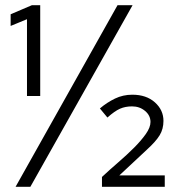

<svg xmlns="http://www.w3.org/2000/svg" viewBox="-20 -720 677 740"><path d="M135 -700V-350H84V-646Q68 -639 52.5 -633Q37 -627 21 -620V-665Q41 -674 62 -682.5Q83 -691 103 -700ZM97 0H40Q139 -176 236.5 -350Q334 -524 433 -700H491Q392 -524 294 -350Q196 -176 97 0ZM373 0V-38Q403 -66 436 -94.5Q469 -123 496.5 -150.5Q524 -178 542 -203.5Q560 -229 560 -250Q560 -275 539 -292.5Q518 -310 489 -310Q463 -310 442.5 -301Q422 -292 394 -267Q386 -276 379.5 -284.5Q373 -293 365 -302Q392 -325 423 -340Q454 -355 490 -355Q544 -355 577 -325.5Q610 -296 610 -254Q610 -223 595.5 -199Q581 -175 547 -144Q520 -119 493.5 -94Q467 -69 440 -44H615V0Z"/></svg>

Font: Rosa Sans Light
Style: Regular
Weight: 300
Designer: Pentagram / MCKL
Foundry: Pentagram / MCKL
Version: Version 1.005;September 16, 2019;FontCreator 11.5.0.2425 64-